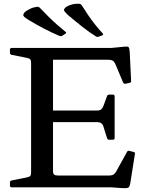

<svg xmlns="http://www.w3.org/2000/svg" viewBox="-20 -1000 801 1025"><path d="M525 -811 509 -805Q500 -801 493 -805Q459 -826 419 -857.5Q379 -889 344 -919Q330 -932 325 -939Q320 -946 322.5 -951Q325 -956 333 -963Q346 -971 363.5 -976Q381 -981 402 -980Q412 -979 417 -971Q433 -945 451.5 -918Q470 -891 490 -866Q510 -841 529 -821Q534 -815 525 -811ZM329 -820 314 -810Q306 -805 298 -808Q262 -823 216.5 -846.5Q171 -870 132 -894Q116 -904 109.5 -910Q103 -916 104.5 -922Q106 -928 113 -936Q125 -945 141 -953Q157 -961 178 -964Q188 -964 194 -957Q215 -935 238 -912Q261 -889 285 -868Q309 -847 330 -830Q337 -825 329 -820ZM146 0V-744H263V-87Q263 -73 269 -68Q275 -63 289 -63H563Q577 -63 585.5 -68Q594 -73 600 -84L658 -189Q662 -198 672 -194L693 -189Q703 -186 700 -176L675 -19Q673 -9 669.5 -3Q666 3 657.5 4Q649 5 629 4L573 0ZM563 -254Q554 -254 551 -264L532 -325Q528 -337 520 -342.5Q512 -348 499 -348H263V-410H499Q513 -410 520 -416Q527 -422 532 -434L551 -486Q554 -495 564 -495H583Q592 -495 592 -485V-263Q592 -254 582 -254ZM650 -553Q642 -551 637 -560L595 -660Q589 -672 581 -676.5Q573 -681 559 -681H263V-744H574L646 -751Q658 -752 663 -750.5Q668 -749 670 -740.5Q672 -732 673 -712L680 -568Q680 -558 670 -557ZM42 0Q33 0 33 -10V-25Q33 -35 43 -37L124 -53Q138 -56 142 -61.5Q146 -67 146 -80V-213H263V0ZM33 -734Q33 -744 42 -744H263V-531H146V-664Q146 -677 142 -682.5Q138 -688 124 -691L43 -707Q33 -709 33 -719Z"/></svg>

Font: Hahmlet Medium
Style: Regular
Weight: 500
Version: Version 1.002